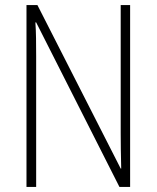

<svg xmlns="http://www.w3.org/2000/svg" viewBox="-20 -734 615 754"><path d="M491 0H449L122 -646H119Q121 -616 121.5 -584.5Q122 -553 122 -512V0H84V-714H127L454 -72H456Q455 -108 454.5 -146Q454 -184 454 -211V-714H491Z"/></svg>

Font: Noto Sans Kannada Condensed ExtraLight
Style: Regular
Weight: 200
Width: 3
Designer: Jelle Bosma - Monotype Design Team
Foundry: Monotype Imaging Inc.
Version: Version 2.005; ttfautohint (v1.8.4.7-5d5b)